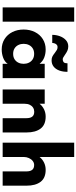

<svg xmlns="http://www.w3.org/2000/svg" viewBox="634 -1481 857 2165"><g transform="rotate(90 1062.5 -398.5)"><path d="M63.5 -806.6H224.6V0H63.5Z M313 -236.3Q313 -307.1 341.3 -363.8Q369.6 -420.4 420.7 -452.6Q471.7 -484.9 537.6 -484.9Q586.9 -484.9 628.7 -468.8Q670.4 -452.6 699.7 -416V-474.1H861.3V0H699.7V-57.1Q677.2 -22.9 632.1 -6.1Q586.9 10.7 537.6 10.7Q471.7 10.7 420.7 -21.2Q369.6 -53.2 341.3 -109.6Q313 -166 313 -236.3ZM586.9 -118.2Q623 -118.2 648.4 -134.3Q673.8 -150.4 686.8 -177.5Q699.7 -204.6 699.7 -236.3Q699.7 -268.6 686.8 -295.7Q673.8 -322.8 648.4 -338.9Q623 -355 586.9 -355Q550.8 -355 525.4 -338.9Q500 -322.8 487.1 -295.7Q474.1 -268.6 474.1 -236.3Q474.1 -204.6 487.1 -177.5Q500 -150.4 525.4 -134.3Q550.8 -118.2 586.9 -118.2ZM576.2 -588.4Q555.7 -604.5 542 -611.8Q528.3 -619.1 509.8 -619.1Q494.1 -619.1 483.9 -609.1Q473.6 -599.1 469 -585Q464.4 -570.8 464.4 -559.1H373Q373 -603.5 388.2 -645Q403.3 -686.5 432.6 -713.1Q461.9 -739.7 502.9 -739.7Q530.8 -739.7 552.7 -729.5Q574.7 -719.2 600.6 -700.7Q617.7 -688.5 628.4 -682.9Q639.2 -677.2 649.4 -677.2Q668 -677.2 680.7 -687.3Q693.4 -697.3 693.4 -731H790Q790 -677.7 774.7 -637.2Q759.3 -596.7 730.2 -574.2Q701.2 -551.8 661.1 -551.8Q635.3 -551.8 616.9 -561Q598.6 -570.3 576.2 -588.4Z M988.8 -474.1H1149.9V-416Q1174.8 -447.8 1212.4 -466.3Q1250 -484.9 1295.4 -484.9Q1386.7 -484.9 1430.2 -427.7Q1473.6 -370.6 1473.6 -269V0H1312.5V-269Q1312.5 -312 1294.9 -334Q1277.3 -356 1240.2 -356Q1214.8 -356 1194.3 -343.3Q1173.8 -330.6 1161.9 -306.2Q1149.9 -281.7 1149.9 -247.1V0H988.8Z M1588.9 -806.6H1750V-416Q1774.9 -447.8 1812.5 -466.3Q1850.1 -484.9 1895.5 -484.9Q1986.8 -484.9 2030.3 -427.7Q2073.7 -370.6 2073.7 -269V0H1912.6V-269Q1912.6 -311.5 1895 -333.3Q1877.4 -355 1840.3 -355Q1815.4 -355 1794.9 -338.9Q1774.4 -322.8 1762.2 -295.7Q1750 -268.6 1750 -236.3V0H1588.9Z"/></g></svg>

Font: Glacial Indifference
Style: Bold
Weight: 700
Designer: Alfredo Marco Pradil
Foundry: Alfredo Marco Pradil
Version: Version 1.312